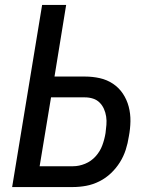

<svg xmlns="http://www.w3.org/2000/svg" viewBox="-20 -755 640 775"><path d="M29 0 150 -735H247L200 -446H323Q354 -446 383 -439.5Q412 -433 436 -417Q460 -401 476 -377Q492 -353 499.5 -324.5Q507 -296 506.5 -265.5Q506 -235 500 -204Q496 -177 487.5 -150.5Q479 -124 464 -100Q449 -76 428 -56Q407 -36 381 -23Q355 -10 328 -5Q301 0 274 0ZM275 -84Q299 -84 323.5 -94Q348 -104 366 -124Q384 -144 393 -168.5Q402 -193 406 -218Q408 -234 409.5 -251Q411 -268 408.5 -284.5Q406 -301 399.5 -315.5Q393 -330 382 -341Q371 -352 355.5 -357Q340 -362 323 -362H186L140 -84Z"/></svg>

Font: Iosevka Md Ex Obl
Style: Regular
Weight: 500
Width: 7
Italic angle: -9°
Monospace: yes
Designer: Belleve Invis
Foundry: Belleve Invis
Version: Version 32.5.0; ttfautohint (v1.8.4)